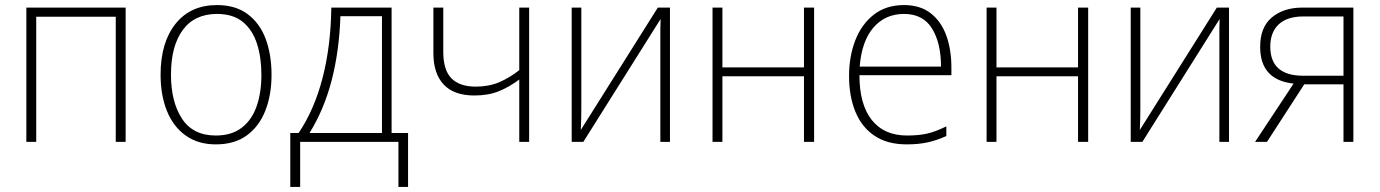

<svg xmlns="http://www.w3.org/2000/svg" viewBox="-20 -560 5447 758"><path d="M476 -530V0H437V-494H123V0H84V-530Z M1052 -265Q1052 -185 1027.5 -123Q1003 -61 954.5 -25.5Q906 10 832 10Q762 10 713 -25Q664 -60 639 -122Q614 -184 614 -265Q614 -392 673 -466Q732 -540 837 -540Q910 -540 958 -504Q1006 -468 1029 -406Q1052 -344 1052 -265ZM655 -265Q655 -158 698.5 -91.5Q742 -25 832 -25Q894 -25 934 -55.5Q974 -86 993 -140Q1012 -194 1012 -265Q1012 -333 994.5 -387.5Q977 -442 938.5 -473.5Q900 -505 837 -505Q748 -505 701.5 -441.5Q655 -378 655 -265Z M1526 -530V-35H1591V178H1553V0H1165V178H1126V-35H1159Q1221 -127 1253.5 -252.5Q1286 -378 1288 -530ZM1488 -496H1324Q1319 -356 1289 -241.5Q1259 -127 1202 -35H1488Z M1730 -530V-356Q1730 -283 1762.5 -250.5Q1795 -218 1858 -218Q1910 -218 1951 -235.5Q1992 -253 2030 -283V-530H2069V0H2030V-246Q1990 -216 1948.5 -199.5Q1907 -183 1853 -183Q1772 -183 1731.5 -226.5Q1691 -270 1691 -350V-530Z M2275 -530V-133Q2275 -110 2274.5 -90Q2274 -70 2273 -47L2577 -530H2625V0H2587V-404Q2587 -425 2587 -444Q2587 -463 2588 -485L2283 0H2237V-530Z M2832 -530V-294H3154V-530H3194V0H3154V-259H2832V0H2793V-530Z M3549 -540Q3613 -540 3654.5 -507.5Q3696 -475 3716 -419.5Q3736 -364 3736 -294V-263H3373Q3373 -148 3421.5 -86.5Q3470 -25 3561 -25Q3607 -25 3640 -32.5Q3673 -40 3716 -61V-23Q3679 -6 3642.5 2Q3606 10 3560 10Q3483 10 3432.5 -24Q3382 -58 3357 -119Q3332 -180 3332 -260Q3332 -337 3356.5 -400.5Q3381 -464 3429.5 -502Q3478 -540 3549 -540ZM3549 -505Q3475 -505 3428.5 -451.5Q3382 -398 3374 -297H3695Q3695 -390 3659.5 -447.5Q3624 -505 3549 -505Z M3914 -530V-294H4236V-530H4276V0H4236V-259H3914V0H3875V-530Z M4482 -530V-133Q4482 -110 4481.5 -90Q4481 -70 4480 -47L4784 -530H4832V0H4794V-404Q4794 -425 4794 -444Q4794 -463 4795 -485L4490 0H4444V-530Z M4982 0H4935L5087 -230Q4955 -244 4955 -375Q4955 -453 5001.5 -491.5Q5048 -530 5121 -530H5323V0H5284V-227H5129ZM4995 -376Q4995 -261 5125 -261H5284V-495H5125Q5062 -495 5028.5 -464Q4995 -433 4995 -376Z"/></svg>

Font: Noto Sans Disp ExtLt
Style: Regular
Weight: 200
Designer: Monotype Design Team
Foundry: Monotype Imaging Inc.
Version: Version 2.000;GOOG;noto-source:20170915:90ef993387c0